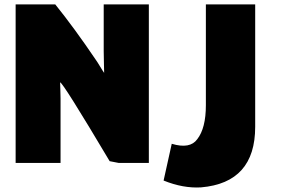

<svg xmlns="http://www.w3.org/2000/svg" viewBox="-20 -725 1321 872"><path d="M656 15H519L478 7Q265 -351 253 -351Q253 -346 254 -320.5Q255 -295 255 -278V15H51V-705H231Q318 -597 414 -455Q422 -444 435.5 -421.5Q449 -399 453 -394Q453 -404 452 -438Q451 -472 451 -493V-705H656ZM1139 -705V-149Q1139 105 893 126Q812 131 723 95L760 -72Q843 -47 876 -93Q915 -143 915 -247V-705Z"/></svg>

Font: Repo
Style: ExtraBlack
Weight: 1000
Designer: Stefan Peev
Foundry: Context Ltd
Version: Version 001.000